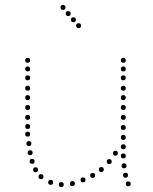

<svg xmlns="http://www.w3.org/2000/svg" viewBox="-20 -754 620 777"><path d="M479 -289Q489 -289 489 -279Q489 -269 479 -269Q469 -269 469 -279Q469 -289 479 -289ZM479 -329Q489 -329 489 -319Q489 -309 479 -309Q469 -309 469 -319Q469 -329 479 -329ZM479 -369Q489 -369 489 -359Q489 -349 479 -349Q469 -349 469 -359Q469 -369 479 -369ZM479 -407Q489 -407 489 -397Q489 -387 479 -387Q469 -387 469 -397Q469 -407 479 -407ZM479 -449Q489 -449 489 -439Q489 -429 479 -429Q469 -429 469 -439Q469 -449 479 -449ZM479 -485Q489 -485 489 -475Q489 -465 479 -465Q469 -465 469 -475Q469 -485 479 -485ZM479 -520Q489 -520 489 -510Q489 -500 479 -500Q469 -500 469 -510Q469 -520 479 -520ZM499 -20Q509 -20 509 -10Q509 0 499 0Q489 0 489 -10Q489 -20 499 -20ZM479 -133Q489 -133 489 -123Q489 -113 479 -113Q469 -113 469 -123Q469 -133 479 -133ZM479 -170Q489 -170 489 -160Q489 -150 479 -150Q469 -150 469 -160Q469 -170 479 -170ZM479 -208Q489 -208 489 -198Q489 -188 479 -188Q469 -188 469 -198Q469 -208 479 -208ZM479 -248Q489 -248 489 -238Q489 -228 479 -228Q469 -228 469 -238Q469 -248 479 -248ZM482 -93Q492 -93 492 -83Q492 -73 482 -73Q472 -73 472 -83Q472 -93 482 -93ZM488 -55Q498 -55 498 -45Q498 -35 488 -35Q478 -35 478 -45Q478 -55 488 -55ZM92 -289Q102 -289 102 -279Q102 -269 92 -269Q82 -269 82 -279Q82 -289 92 -289ZM92 -329Q102 -329 102 -319Q102 -309 92 -309Q82 -309 82 -319Q82 -329 92 -329ZM92 -369Q102 -369 102 -359Q102 -349 92 -349Q82 -349 82 -359Q82 -369 92 -369ZM92 -407Q102 -407 102 -397Q102 -387 92 -387Q82 -387 82 -397Q82 -407 92 -407ZM92 -449Q102 -449 102 -439Q102 -429 92 -429Q82 -429 82 -439Q82 -449 92 -449ZM92 -485Q102 -485 102 -475Q102 -465 92 -465Q82 -465 82 -475Q82 -485 92 -485ZM92 -520Q102 -520 102 -510Q102 -500 92 -500Q82 -500 82 -510Q82 -520 92 -520ZM273 -21Q283 -21 283 -11Q283 -1 273 -1Q263 -1 263 -11Q263 -21 273 -21ZM228 -17Q238 -17 238 -7Q238 3 228 3Q218 3 218 -7Q218 -17 228 -17ZM185 -26Q195 -26 195 -16Q195 -6 185 -6Q175 -6 175 -16Q175 -26 185 -26ZM146 -49Q156 -49 156 -39Q156 -29 146 -29Q136 -29 136 -39Q136 -49 146 -49ZM124 -77Q134 -77 134 -67Q134 -57 124 -57Q114 -57 114 -67Q114 -77 124 -77ZM102 -146Q112 -146 112 -136Q112 -126 102 -126Q92 -126 92 -136Q92 -146 102 -146ZM97 -183Q107 -183 107 -173Q107 -163 97 -163Q87 -163 87 -173Q87 -183 97 -183ZM110 -111Q120 -111 120 -101Q120 -91 110 -91Q100 -91 100 -101Q100 -111 110 -111ZM92 -221Q102 -221 102 -211Q102 -201 92 -201Q82 -201 82 -211Q82 -221 92 -221ZM316 -36Q326 -36 326 -26Q326 -16 316 -16Q306 -16 306 -26Q306 -36 316 -36ZM92 -252Q102 -252 102 -242Q102 -232 92 -232Q82 -232 82 -242Q82 -252 92 -252ZM355 -54Q365 -54 365 -44Q365 -34 355 -34Q345 -34 345 -44Q345 -54 355 -54ZM390 -78Q400 -78 400 -68Q400 -58 390 -58Q380 -58 380 -68Q380 -78 390 -78ZM422 -110Q432 -110 432 -100Q432 -90 422 -90Q412 -90 412 -100Q412 -110 422 -110ZM447 -144Q457 -144 457 -134Q457 -124 447 -124Q437 -124 437 -134Q437 -144 447 -144ZM298 -640Q288 -640 288 -650Q288 -660 298 -660Q308 -660 308 -650Q308 -640 298 -640ZM277 -664Q267 -664 267 -674Q267 -684 277 -684Q287 -684 287 -674Q287 -664 277 -664ZM256 -689Q246 -689 246 -699Q246 -709 256 -709Q266 -709 266 -699Q266 -689 256 -689ZM235 -714Q225 -714 225 -724Q225 -734 235 -734Q245 -734 245 -724Q245 -714 235 -714Z"/></svg>

Font: Raleway Dots
Style: Regular
Weight: 400
Designer: Matt McInerney, Pablo Impallari, Rodrigo Fuenzalida, Brenda Gallo
Foundry: Matt McInerney, Pablo Impallari, Rodrigo Fuenzalida, Brenda Gallo
Version: Version 1.000